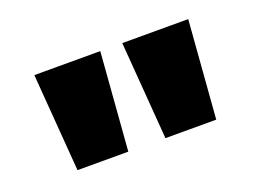

<svg xmlns="http://www.w3.org/2000/svg" viewBox="-54 -908 639 476"><g transform="rotate(-20 266.0 -670.0)"><path d="M237 -799H63L83 -541H217ZM469 -799H295L315 -541H449Z"/></g></svg>

Font: Noto Sans Sinhala UI Black
Style: Regular
Weight: 900
Designer: Jelle Bosma - Monotype Design Team
Foundry: Monotype Imaging Inc.
Version: Version 2.006